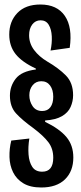

<svg xmlns="http://www.w3.org/2000/svg" viewBox="-20 -689 361 851"><path d="M163 142Q114 142 83.5 123.5Q53 105 38 74.5Q23 44 22 7Q21 -30 30 -66L110 -75Q104 -38 106.5 -4.5Q109 29 123 50.5Q137 72 167 72Q216 72 216 10Q216 -30 194.5 -58.5Q173 -87 128 -121Q78 -157 51 -186.5Q24 -216 24 -265Q24 -307 49.5 -340Q75 -373 139 -381V-385Q77 -414 49 -449.5Q21 -485 21 -536Q21 -594 57 -631.5Q93 -669 159 -669Q233 -669 267.5 -618.5Q302 -568 289 -477L204 -465Q211 -497 209.5 -528Q208 -559 196 -579Q184 -599 160 -599Q137 -599 123 -580.5Q109 -562 109 -533Q109 -497 131 -467.5Q153 -438 190 -416Q240 -387 272 -354.5Q304 -322 304 -267Q304 -240 293 -215Q282 -190 254.5 -174Q227 -158 180 -155V-149Q244 -118 274.5 -81.5Q305 -45 305 9Q305 70 268 106Q231 142 163 142ZM167 -197Q191 -197 203.5 -214Q216 -231 216 -260Q216 -291 202 -310Q188 -329 163 -329Q139 -329 124.5 -311Q110 -293 110 -267Q110 -240 124.5 -218.5Q139 -197 167 -197Z"/></svg>

Font: Bricolage Grotesque 48pt Condensed
Style: Regular
Weight: 400
Width: 3
Designer: Mathieu Triay
Foundry: Atelier Triay
Version: Version 1.000; ttfautohint (v1.8.4.7-5d5b);gftools[0.9.32]